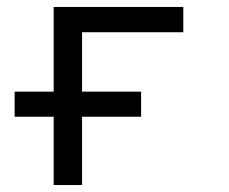

<svg xmlns="http://www.w3.org/2000/svg" viewBox="-20 -531 656 551"><path d="M134 0V-511H506V-438.5H215.5V0ZM22 -196V-268H385V-196Z"/></svg>

Font: Overpass Mono
Style: Regular
Weight: 400
Designer: Delve Withrington, Dave Bailey
Foundry: Delve Fonts LLC
Version: Version 4.000